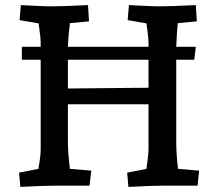

<svg xmlns="http://www.w3.org/2000/svg" viewBox="-20 -730 858 755"><path d="M480 -51 556 -66Q564 -124 564 -144V-320H247V-174Q247 -128 255 -66L339 -59L332 0H199Q155 0 60 5L55 -51L131 -66Q140 -116 140 -144V-495H66V-546H140V-561Q140 -582 132 -638L57 -651L62 -710Q152 -705 178 -705Q228 -705 326 -710L330 -646L255 -639Q249 -595 247 -546H564V-561Q564 -584 556 -638L482 -651L487 -710Q580 -705 603 -705Q652 -705 750 -710L754 -646L679 -639Q675 -600 673 -546H750L744 -495H673V-174Q673 -122 680 -66L763 -59L757 0H624Q580 0 485 5ZM564 -385V-495H247V-382Z"/></svg>

Font: Andada Pro SemiBold
Style: Regular
Weight: 600
Designer: Carolina Giovagnoli
Foundry: Huerta Tipografica
Version: Version 3.005